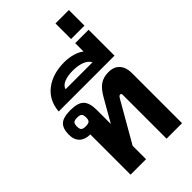

<svg xmlns="http://www.w3.org/2000/svg" viewBox="-288 -1086 1184 1184"><g transform="rotate(-45 304.0 -493.5)"><path d="M112 -351Q68 -351 42.5 -374.5Q17 -398 17 -444Q17 -496 42 -520Q67 -544 131 -544Q196 -544 221.5 -517.5Q247 -491 247 -430V-307L330 -452Q358 -502 388 -523Q418 -544 463 -544Q510 -544 535.5 -515.5Q561 -487 561 -439V0H426V-380Q426 -388 424 -391.5Q422 -395 416 -395Q410 -395 405.5 -390Q401 -385 393 -371L247 -117V0H112ZM168 -443Q168 -466 159.5 -474Q151 -482 128 -482Q105 -482 96.5 -474Q88 -466 88 -443Q88 -422 96.5 -414Q105 -406 128 -406Q151 -406 159.5 -414Q168 -422 168 -443Z M313 -780Q351 -780 386.5 -770Q422 -760 444 -742V-815H561V-589H74Q82 -681 147.5 -730.5Q213 -780 313 -780ZM436 -656Q424 -681 391 -693.5Q358 -706 313 -706Q269 -706 238.5 -693.5Q208 -681 201 -656Z M444 -987H561V-851H444Z"/></g></svg>

Font: Pridi Medium
Style: Regular
Weight: 500
Designer: Katatrad Team
Foundry: CadsonDemak
Version: Version 1.001